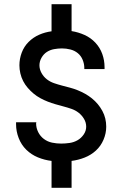

<svg xmlns="http://www.w3.org/2000/svg" viewBox="-20 -795 590 920"><path d="M227 105V-24Q193 -28 161.5 -41Q130 -54 106 -77.5Q82 -101 69.5 -133.5Q57 -166 57 -199V-209H154Q154 -207 153.5 -206Q153 -205 153 -204Q153 -182 163 -162Q173 -142 190.5 -129Q208 -116 229.5 -111.5Q251 -107 273 -107Q293 -107 313.5 -110Q334 -113 351.5 -123Q369 -133 381 -150.5Q393 -168 393 -188Q393 -208 382.5 -225.5Q372 -243 356.5 -255Q341 -267 322 -273.5Q303 -280 284 -285Q265 -290 246 -295.5Q227 -301 209 -308Q191 -315 173.5 -324.5Q156 -334 141 -346.5Q126 -359 113 -374Q100 -389 91 -406.5Q82 -424 77.5 -443.5Q73 -463 73 -482Q73 -513 84 -542.5Q95 -572 117 -594Q139 -616 167.5 -628.5Q196 -641 227 -645V-775H323V-646Q355 -641 385 -627.5Q415 -614 437 -590.5Q459 -567 470 -536.5Q481 -506 481 -473V-464H384V-469Q384 -489 376 -508.5Q368 -528 352.5 -540.5Q337 -553 317 -558Q297 -563 277 -563Q258 -563 239 -559.5Q220 -556 204.5 -546Q189 -536 179 -518.5Q169 -501 169 -482Q169 -463 179 -445Q189 -427 204.5 -415Q220 -403 239 -396.5Q258 -390 277 -385Q296 -380 315 -375Q334 -370 352.5 -362.5Q371 -355 388 -345.5Q405 -336 420.5 -323.5Q436 -311 448.5 -296Q461 -281 470.5 -263.5Q480 -246 484.5 -227Q489 -208 489 -188Q489 -156 476 -125.5Q463 -95 439.5 -73.5Q416 -52 385.5 -40Q355 -28 323 -24V105Z"/></svg>

Font: Lode Dark Term
Style: Bold
Weight: 700
Monospace: yes
Designer: Belleve Invis
Foundry: Belleve Invis
Version: Version 29.2.0